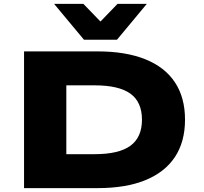

<svg xmlns="http://www.w3.org/2000/svg" viewBox="-20 -970 1051 990"><path d="M104 0V-705H483Q628 -705 729 -664.5Q830 -624 882 -545.5Q934 -467 934 -353Q934 -239 882 -160.5Q830 -82 729.5 -41Q629 0 483 0ZM322 -175H467Q593 -175 652.5 -218.5Q712 -262 712 -353Q712 -444 652.5 -487Q593 -530 467 -530H322ZM413 -765 259 -950H410L498 -859L586 -950H737L583 -765Z"/></svg>

Font: Nunito Sans 7pt Expanded Black
Style: Regular
Weight: 900
Width: 7
Designer: Vernon Adams
Foundry: Vernon Adams
Version: Version 3.101;gftools[0.9.27]